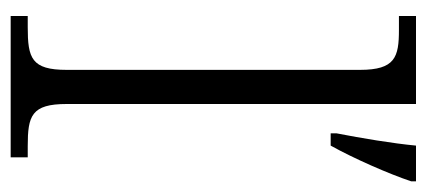

<svg xmlns="http://www.w3.org/2000/svg" viewBox="-240 -560 800 360"><g transform="rotate(90 160.0 -380.0)"><path d="M10 0H275V-32H254C197 -32 175 -39 175 -105V-760H10V-728H36C87 -728 111 -721 111 -655V-105C111 -39 89 -32 31 -32H10ZM230 -611V-600H253C277 -643 306 -709 320 -751V-760H253C249 -717 239 -657 230 -611Z"/></g></svg>

Font: Noto Serif Georgian Light
Style: Regular
Weight: 300
Designer: Monotype Design Team, Akaki Razmadze
Foundry: Google LLC
Version: Version 2.003